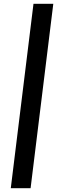

<svg xmlns="http://www.w3.org/2000/svg" viewBox="-20 -761 336 1008"><path d="M36.6 227.1 155.8 -741.2H259.8L140.6 227.1Z"/></svg>

Font: Muli
Style: Semi-BoldItalic
Weight: 600
Italic angle: -7°
Designer: Vernon Adams
Foundry: newtypography
Version: Version 2.0; ttfautohint (v1.00rc1.2-2d82) -l 8 -r 50 -G 200